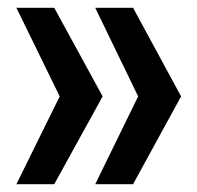

<svg xmlns="http://www.w3.org/2000/svg" viewBox="-20 -549 505 492"><path d="M321 -529 444 -302 321 -77H224L334 -302L224 -529ZM119 -529 243 -302 119 -77H22L133 -302L22 -529Z"/></svg>

Font: Mona Sans Expanded Medium
Style: Regular
Weight: 500
Width: 7
Designer: Deni Anggara
Foundry: GitHub
Version: Version 2.000